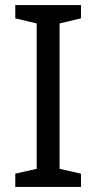

<svg xmlns="http://www.w3.org/2000/svg" viewBox="-20 -734 379 754"><path d="M298 0H40V-52L124 -71V-642L40 -662V-714H298V-662L214 -642V-71L298 -52Z"/></svg>

Font: Noto Sans Palmyrene
Style: Regular
Weight: 400
Designer: Monotype Design Team
Foundry: Monotype Imaging Inc.
Version: Version 2.001; ttfautohint (v1.8.4.7-5d5b)